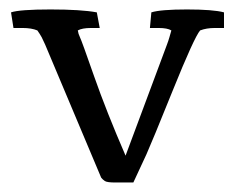

<svg xmlns="http://www.w3.org/2000/svg" viewBox="-20 -379 490 402"><path d="M3.1 -353.1Q21.4 -359.2 85.7 -359.2Q150 -359.2 182.7 -353.1L188.8 -320.4H170.4Q152 -320.4 142.9 -315.3Q143.9 -308.2 147.4 -301Q151 -293.9 177 -219.4Q203.1 -144.9 242.9 -53.1L329.6 -285.7Q332.7 -293.9 334.7 -301Q336.7 -308.2 338.8 -315.3Q330.6 -320.4 312.2 -320.4H293.9L296.9 -353.1Q316.3 -359.2 371.4 -359.2Q426.5 -359.2 449 -353.1V-320.4H429.6Q412.2 -320.4 399 -315.3Q386.7 -301 341.8 -189.8Q296.9 -78.6 286.7 -56.1L259.2 3.1H221.4Q204.1 3.1 199.5 0Q194.9 -3.1 191.8 -7.1L74.5 -285.7L67.3 -301Q63.3 -308.2 58.2 -315.3Q45.9 -320.4 27.6 -320.4H8.2Z"/></svg>

Font: Suravaram
Style: Regular
Weight: 400
Designer: Purushoth Kumar Guthula
Foundry: SiliconAndhra, USA.
Version: Version 1.0.4; ttfautohint (v1.2.42-39fb)